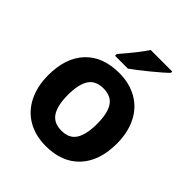

<svg xmlns="http://www.w3.org/2000/svg" viewBox="-199 -837 973 973"><g transform="rotate(45 287.5 -350.5)"><path d="M182.6 -254.4Q182.6 -179.2 207.3 -140.6Q231.9 -102.1 288.1 -102.1Q343.3 -102.1 367.4 -140.4Q391.6 -178.7 391.6 -254.4Q391.6 -329.6 367.2 -367.2Q342.8 -404.8 287.1 -404.8Q231.9 -404.8 207.3 -367.4Q182.6 -330.1 182.6 -254.4ZM533.2 -254.4Q533.2 -130.4 468 -60.5Q402.8 9.3 286.1 9.3Q212.9 9.3 157.2 -22.7Q101.6 -54.7 71.5 -114.7Q41.5 -174.8 41.5 -254.4Q41.5 -378.4 106.4 -447.5Q171.4 -516.6 289.1 -516.6Q361.8 -516.6 417.7 -484.9Q473.6 -453.1 503.4 -393.6Q533.2 -334 533.2 -254.4ZM211.4 -563V-575.2Q289.6 -665.5 318.4 -711.4H473.1V-702.1Q449.7 -678.2 392.8 -631.8Q335.9 -585.4 303.7 -563Z"/></g></svg>

Font: Bpm'online Open Sans
Style: Bold
Weight: 700
Foundry: Ascender Corporation
Version: Version 1.10